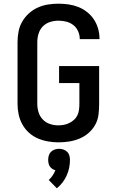

<svg xmlns="http://www.w3.org/2000/svg" viewBox="-20 -763 640 1040"><path d="M296 8Q268 8 239.5 3Q211 -2 184.5 -13.5Q158 -25 136.5 -44.5Q115 -64 101 -89.5Q87 -115 81 -143Q75 -171 75 -200V-535Q75 -564 80.5 -592.5Q86 -621 100.5 -646Q115 -671 136.5 -690.5Q158 -710 184.5 -722Q211 -734 239.5 -738.5Q268 -743 297 -743Q325 -743 352 -739Q379 -735 404.5 -725Q430 -715 452 -697.5Q474 -680 489 -657Q504 -634 511.5 -607.5Q519 -581 519 -553Q519 -553 519 -552.5Q519 -552 519 -551H412Q412 -552 412 -552Q412 -552 412 -552Q412 -574 403 -594Q394 -614 377.5 -627Q361 -640 340 -645.5Q319 -651 297 -651Q274 -651 251.5 -644Q229 -637 212.5 -620.5Q196 -604 189 -581Q182 -558 182 -535V-200Q182 -177 189 -154.5Q196 -132 212 -115.5Q228 -99 250 -91.5Q272 -84 295 -84Q311 -84 326.5 -87Q342 -90 356 -97Q370 -104 381.5 -114.5Q393 -125 399.5 -139Q406 -153 408 -169Q410 -185 410 -200V-313H300V-405H517V-200Q517 -171 513.5 -142Q510 -113 496 -87.5Q482 -62 459.5 -42.5Q437 -23 410 -12Q383 -1 354.5 3.5Q326 8 296 8ZM288 257 244 212Q256 201 265 187.5Q274 174 280 159Q271 157 263 151.5Q255 146 250 138.5Q245 131 243 121.5Q241 112 241 103Q241 91 244.5 79Q248 67 256.5 59Q265 51 276.5 47Q288 43 300 43Q312 43 323.5 47Q335 51 343.5 59Q352 67 355.5 79Q359 91 359 103Q359 125 354.5 146.5Q350 168 341 188Q332 208 318.5 225.5Q305 243 288 257Z"/></svg>

Font: Zed Mono Semibold Extended
Style: Regular
Weight: 600
Width: 7
Monospace: yes
Designer: Belleve Invis
Foundry: Belleve Invis
Version: Version 1.0.0; ttfautohint (v1.8.4)